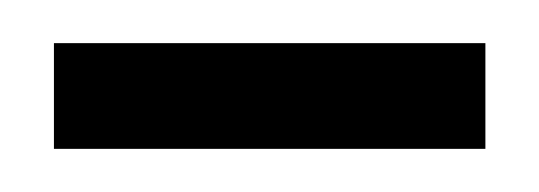

<svg xmlns="http://www.w3.org/2000/svg" viewBox="-20 -295 250 89"><path d="M5 -226H205V-275H5Z"/></svg>

Font: NM-font
Style: Light
Weight: 500
Designer: ""
Foundry: ""
Version: ""